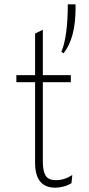

<svg xmlns="http://www.w3.org/2000/svg" viewBox="-20 -860 414 892"><path d="M143 -104V-478H56V-511H143V-704L179 -722V-511H309V-478H179V-109Q179 -65 192 -44Q205 -23 241 -23Q279 -23 316 -47L312 -9Q296 1 275.5 6.5Q255 12 237 12Q143 12 143 -104ZM331 -822Q331 -682 275 -612L265 -620Q279 -650 287 -707Q295 -764 295 -840H331Z"/></svg>

Font: Overpass Thin
Style: Regular
Weight: 100
Designer: Delve Withrington, Thomas Jockin
Foundry: Delve Fonts
Version: Version 3.000;DELV;Overpass